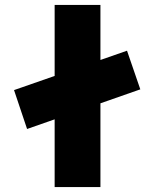

<svg xmlns="http://www.w3.org/2000/svg" viewBox="-20 -760 624 780"><path d="M90 -236 37 -394 496 -554 550 -397ZM202 0V-740H388V0Z"/></svg>

Font: Lexend Giga ExtraBold
Style: Regular
Weight: 800
Designer: Bonnie Shaver-Troup, Thomas Jockin
Foundry: Lexend
Version: Version 1.007